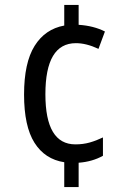

<svg xmlns="http://www.w3.org/2000/svg" viewBox="-20 -744 519 774"><path d="M239 -724V-641Q162 -627 119.5 -559Q77 -491 77 -363Q77 -235 119 -168.5Q161 -102 239 -90V10H297V-88Q352 -92 395 -116V-190Q368 -177 341.5 -169.5Q315 -162 284 -162Q163 -162 163 -364Q163 -570 286 -570Q328 -570 377 -547L403 -617Q358 -640 297 -644V-724Z"/></svg>

Font: Noto Sans Display SemiCondensed
Style: Regular
Weight: 400
Width: 4
Designer: Monotype Design team
Foundry: Monotype Imaging Inc.
Version: 1.000